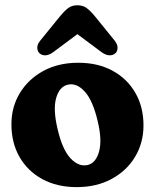

<svg xmlns="http://www.w3.org/2000/svg" viewBox="-20 -718 604 748"><path d="M285 -473.5Q361.5 -473.5 418.5 -442.5Q475.5 -411.5 507.2 -356.5Q539 -301.5 539 -229.5Q539 -161.5 506.2 -107Q473.5 -52.5 414.8 -20.8Q356 11 278.5 11Q202.5 11 145.2 -20Q88 -51 56.2 -106.2Q24.5 -161.5 24.5 -234Q24.5 -301 57.2 -355.2Q90 -409.5 148.5 -441.5Q207 -473.5 285 -473.5ZM321 -75Q353.5 -82.5 366 -127.8Q378.5 -173 360 -248.5Q341 -328 309.5 -362Q278 -396 244 -388Q211.5 -380.5 198.8 -336.2Q186 -292 204.5 -214.5Q223 -135 254.8 -101.2Q286.5 -67.5 321 -75ZM187 -514.5Q171 -503 157 -502.5Q143 -502 133.5 -511Q126 -518 125.2 -531.2Q124.5 -544.5 137 -560L214.5 -655.5Q230.5 -675 245.2 -686.2Q260 -697.5 281.5 -697.5Q303.5 -697.5 318.2 -686.2Q333 -675 349 -655.5L426.5 -560Q438.5 -544.5 438 -531.2Q437.5 -518 430 -511Q420.5 -502 406.2 -502.5Q392 -503 376 -514.5L281.5 -585Z"/></svg>

Font: Fraunces 72pt SuperSoft
Style: Bold
Weight: 700
Version: Version 1.000;[0bf87f6ff]